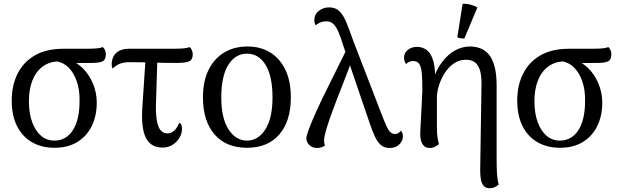

<svg xmlns="http://www.w3.org/2000/svg" viewBox="-20 -769 3280 1016"><path d="M268 13Q201 13 150 -16Q99 -45 70.5 -101Q42 -157 42 -237Q42 -318 73.5 -380Q105 -442 165.5 -476.5Q226 -511 316 -511H433Q473 -511 493 -513Q513 -515 524 -520Q530 -515 535 -505Q540 -495 540 -482Q540 -453 523 -444.5Q506 -436 466 -436L346 -435L293 -444Q242 -444 205.5 -416.5Q169 -389 151 -342Q133 -295 133 -234Q133 -169 150.5 -122Q168 -75 198 -50Q228 -25 267 -25Q330 -25 365.5 -80Q401 -135 401 -235Q402 -293 386.5 -338Q371 -383 343.5 -411Q316 -439 277 -445L339 -452Q382 -443 416.5 -409.5Q451 -376 471.5 -327.5Q492 -279 492 -226Q492 -156 465.5 -102Q439 -48 389 -17.5Q339 13 268 13Z M840 12Q777 12 751 -41.5Q725 -95 734 -213L751 -469H813L806 -239Q803 -173 809.5 -134Q816 -95 830.5 -79Q845 -63 866 -63Q885 -63 901.5 -77.5Q918 -92 928 -119Q937 -116 940 -107.5Q943 -99 943 -88Q943 -62 929.5 -39.5Q916 -17 893 -2.5Q870 12 840 12ZM576 -406Q571 -415 571 -428Q571 -451 580.5 -470Q590 -489 610.5 -500Q631 -511 663 -511H888Q930 -511 951.5 -513Q973 -515 984 -520Q990 -515 995 -504Q1000 -493 1000 -482Q1000 -453 981 -444.5Q962 -436 915 -436Q844 -436 782.5 -438Q721 -440 665 -440Q638 -440 616.5 -432.5Q595 -425 576 -406Z M1287 13Q1177 13 1115.5 -57.5Q1054 -128 1054 -254Q1054 -339 1083.5 -399Q1113 -459 1166 -491Q1219 -523 1290 -523Q1359 -523 1410.5 -491Q1462 -459 1490.5 -399Q1519 -339 1519 -254Q1519 -128 1458 -57.5Q1397 13 1287 13ZM1287 -25Q1346 -25 1384 -84Q1422 -143 1422 -254Q1422 -366 1385.5 -425.5Q1349 -485 1287 -485Q1225 -485 1188 -425.5Q1151 -366 1151 -254Q1151 -143 1189.5 -84Q1228 -25 1287 -25Z M2041 14Q2013 14 1995 -2Q1977 -18 1964.5 -45Q1952 -72 1940 -106L1798 -523Q1783 -573 1770 -602Q1757 -631 1742.5 -643.5Q1728 -656 1707 -656Q1688 -656 1672.5 -649Q1657 -642 1650 -635Q1648 -639 1645.5 -646.5Q1643 -654 1643 -661Q1643 -693 1667 -711.5Q1691 -730 1721 -730Q1756 -730 1776.5 -709.5Q1797 -689 1813 -650Q1829 -611 1849 -554L2006 -147Q2023 -103 2036 -81.5Q2049 -60 2070 -60Q2081 -60 2089.5 -66Q2098 -72 2102 -78Q2105 -74 2108.5 -66.5Q2112 -59 2112 -47Q2112 -34 2104.5 -20Q2097 -6 2081.5 4Q2066 14 2041 14ZM1658 14Q1639 14 1626 5.5Q1613 -3 1607 -14.5Q1601 -26 1601 -35Q1601 -50 1613 -82Q1625 -114 1644 -157.5Q1663 -201 1686.5 -249.5Q1710 -298 1734 -346Q1758 -394 1778.5 -435.5Q1799 -477 1813 -505L1850 -475Q1841 -447 1826.5 -408Q1812 -369 1794 -323.5Q1776 -278 1758.5 -232.5Q1741 -187 1726.5 -145.5Q1712 -104 1703.5 -73Q1695 -42 1695 -26Q1695 -19 1696 -11.5Q1697 -4 1700 1Q1694 6 1682.5 10Q1671 14 1658 14Z M2571 227Q2550 227 2539 214Q2528 201 2524.5 180Q2521 159 2521 133L2528 -326Q2528 -369 2520 -396.5Q2512 -424 2494 -438.5Q2476 -453 2446 -453Q2409 -453 2380.5 -432.5Q2352 -412 2332.5 -381Q2313 -350 2302.5 -316Q2292 -282 2292 -254V-95Q2292 -63 2295 -42.5Q2298 -22 2303 -6Q2294 1 2282 7.5Q2270 14 2253 14Q2227 14 2214.5 -8.5Q2202 -31 2204 -71L2215 -289Q2215 -341 2212.5 -376Q2210 -411 2200 -428.5Q2190 -446 2166 -446Q2153 -446 2144 -441.5Q2135 -437 2129 -430Q2124 -436 2121 -445.5Q2118 -455 2118 -464Q2118 -489 2138 -505Q2158 -521 2187 -521Q2216 -521 2238.5 -504Q2261 -487 2273 -446Q2285 -405 2282 -330L2267 -335Q2289 -402 2321 -443Q2353 -484 2390.5 -503.5Q2428 -523 2467 -523Q2493 -523 2518.5 -514.5Q2544 -506 2564 -484Q2584 -462 2596 -421Q2608 -380 2608 -316V64Q2608 88 2608.5 115.5Q2609 143 2611.5 167.5Q2614 192 2619 207Q2614 213 2600.5 220Q2587 227 2571 227ZM2437 -565Q2428 -565 2416.5 -566.5Q2405 -568 2400 -572L2428 -749Q2448 -750 2471 -744Q2494 -738 2506 -729Z M2943 13Q2876 13 2825 -16Q2774 -45 2745.5 -101Q2717 -157 2717 -237Q2717 -318 2748.5 -380Q2780 -442 2840.5 -476.5Q2901 -511 2991 -511H3108Q3148 -511 3168 -513Q3188 -515 3199 -520Q3205 -515 3210 -505Q3215 -495 3215 -482Q3215 -453 3198 -444.5Q3181 -436 3141 -436L3021 -435L2968 -444Q2917 -444 2880.5 -416.5Q2844 -389 2826 -342Q2808 -295 2808 -234Q2808 -169 2825.5 -122Q2843 -75 2873 -50Q2903 -25 2942 -25Q3005 -25 3040.5 -80Q3076 -135 3076 -235Q3077 -293 3061.5 -338Q3046 -383 3018.5 -411Q2991 -439 2952 -445L3014 -452Q3057 -443 3091.5 -409.5Q3126 -376 3146.5 -327.5Q3167 -279 3167 -226Q3167 -156 3140.5 -102Q3114 -48 3064 -17.5Q3014 13 2943 13Z"/></svg>

Font: Arima Thin Medium
Style: Regular
Weight: 500
Version: Version 1.100